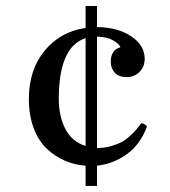

<svg xmlns="http://www.w3.org/2000/svg" viewBox="-20 -533 560 633"><path d="M445.8 -127Q458.5 -124.5 464.8 -116.2Q442.9 -57.1 398.4 -24.9Q354 7.3 299.8 13.2V80.1H262.2V13.2Q226.1 10.7 193.8 -3.2Q161.6 -17.1 134.3 -42.7Q106.9 -68.4 91.1 -110.6Q75.2 -152.8 75.2 -207Q75.2 -302.7 127 -365.7Q178.7 -428.7 262.2 -440.9V-513.2H299.8V-443.8Q368.2 -442.9 412.6 -413.3Q457 -383.8 457 -338.9Q457 -313 439.9 -295.9Q422.9 -278.8 397.9 -278.8Q371.6 -278.8 358.4 -293.2Q345.2 -307.6 345.2 -329.1Q345.2 -368.7 377 -377Q374 -387.7 353.5 -399.7Q333 -411.6 299.8 -412.1V-44.9Q324.2 -44.9 345.9 -51.3Q367.7 -57.6 381.1 -64.7Q394.5 -71.8 409.4 -85.7Q424.3 -99.6 429.7 -106.2Q435.1 -112.8 445.8 -127ZM262.2 -407.2Q173.8 -378.9 173.8 -207Q173.8 -149.4 195.6 -107.7Q217.3 -65.9 262.2 -51.8Z"/></svg>

Font: Jacques Francois
Style: Regular
Weight: 400
Designer: Manvel Shmavonyan, Alexei Vanyashin
Foundry: Cyreal (www.cyreal.org)
Version: Version 1.003